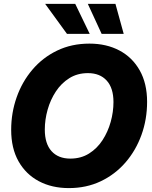

<svg xmlns="http://www.w3.org/2000/svg" viewBox="-20 -966 788 998"><path d="M337.9 11.7Q249.5 11.7 181.9 -24.2Q114.3 -60.1 76.2 -127.7Q38.1 -195.3 38.1 -291Q38.1 -379.9 66.7 -460.7Q95.2 -541.5 148.7 -604.2Q202.1 -667 277.1 -703.1Q352.1 -739.3 444.8 -739.3Q533.2 -739.3 600.6 -703.6Q668 -668 706.3 -600.1Q744.6 -532.2 744.6 -436.5Q744.6 -345.7 715.3 -264.6Q686 -183.6 632.3 -121.6Q578.6 -59.6 503.9 -23.9Q429.2 11.7 337.9 11.7ZM345.7 -141.6Q400.9 -141.6 442.9 -168Q484.9 -194.3 512.9 -237.5Q541 -280.8 555.4 -332.5Q569.8 -384.3 569.8 -435.5Q569.8 -508.3 534.7 -547.1Q499.5 -585.9 437 -585.9Q382.3 -585.9 340.6 -559.8Q298.8 -533.7 270.5 -490.7Q242.2 -447.8 227.5 -395.8Q212.9 -343.8 212.9 -292.5Q212.9 -219.2 247.8 -180.4Q282.7 -141.6 345.7 -141.6ZM328.1 -790 214.8 -945.8H371.1L446.3 -790ZM508.3 -790 436.5 -945.8H580.1L623 -790Z"/></svg>

Font: Inter Display ExtraBold
Style: Italic
Weight: 800
Italic angle: -9.39999°
Designer: Rasmus Andersson
Foundry: rsms
Version: Version 4.000;git-a52131595